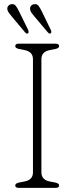

<svg xmlns="http://www.w3.org/2000/svg" viewBox="-20 -912 361 932"><path d="M181 -75Q181 -39 222 -31L248 -26Q267 -22 267 -12Q267 0 250 0H71Q54 0 54 -12Q54 -22 73 -26L99 -31Q140 -39 140 -75V-625Q140 -661 99 -669L73 -674Q54 -678 54 -688Q54 -700 71 -700H250Q267 -700 267 -688Q267 -678 248 -674L222 -669Q181 -661 181 -625ZM73.5 -854.5 116.5 -767Q121 -754.5 116.5 -750.5Q109.5 -746 102 -754.5L37.5 -831.5Q31 -839.5 24.5 -847.8Q18 -856 16 -864.5Q14 -876 19.8 -883Q25.5 -890 34.5 -891.5Q49 -894 56.8 -883.5Q64.5 -873 73.5 -854.5ZM184 -854.5 226.5 -767Q232 -755 226.5 -750.5Q219.5 -746 212.5 -754.5L147.5 -831.5Q141 -839.5 134.5 -847.8Q128 -856 126.5 -864.5Q124.5 -876 130 -883Q135.5 -890 145 -891.5Q159.5 -894 167.2 -883.5Q175 -873 184 -854.5Z"/></svg>

Font: Fraunces 9pt SuperSoft Thin
Style: Regular
Weight: 100
Version: Version 1.000;[b76b70a41]